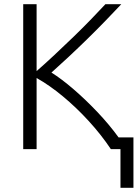

<svg xmlns="http://www.w3.org/2000/svg" viewBox="-20 -713 665 918"><path d="M556 185V0H510Q464 -69 404.5 -134Q345 -199 280.5 -252.5Q216 -306 155 -340V0H91V-693H155V-373Q194 -407 240 -450Q286 -493 332 -537.5Q378 -582 417.5 -623Q457 -664 484 -693H560Q528 -659 486.5 -616Q445 -573 399 -528Q353 -483 308 -441Q263 -399 226 -366Q274 -336 331.5 -286.5Q389 -237 445.5 -177.5Q502 -118 547 -56H618V185Z"/></svg>

Font: Ubuntu Sans Light
Style: Regular
Weight: 300
Designer: Dalton Maag Ltd
Foundry: Dalton Maag Ltd
Version: Version 1.006; ttfautohint (v1.8.4.7-5d5b)